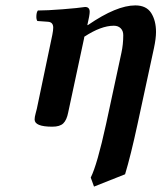

<svg xmlns="http://www.w3.org/2000/svg" viewBox="-20 -462 601 715"><path d="M293 -318.8 233.9 -43Q228.5 -15.1 215.8 -2.7Q203.1 9.8 174.8 9.8Q108.9 9.8 108.9 -17.1Q108.9 -25.9 112.8 -40Q116.7 -54.2 117.2 -57.1L174.8 -332Q178.2 -349.1 178.2 -358.9Q178.2 -379.4 159.2 -380.9L119.1 -383.8Q114.7 -390.1 115.5 -403.6Q116.2 -417 121.1 -422.9Q154.8 -422.9 213.4 -427.5Q272 -432.1 296.9 -436Q314 -436 314 -418Q314 -405.8 305.2 -368.2L308.1 -369.1Q414.1 -441.9 483.9 -441.9Q524.9 -441.9 543 -413.6Q561 -385.3 561 -342.8Q561 -318.8 553.2 -282.2L492.2 0Q466.8 117.7 445.8 187L330.1 232.9L317.9 199.2Q341.8 151.9 375 0L432.1 -265.1Q439 -296.4 439 -331.1Q439 -347.2 429.4 -356.7Q419.9 -366.2 403.8 -366.2Q356.4 -366.2 293.9 -325.2Q293.9 -324.2 293.5 -322Q293 -319.8 293 -318.8Z"/></svg>

Font: Common Serif
Style: Bold Italic
Weight: 700
Italic angle: -12°
Designer: Philipp H. Poll, Khaled Hosny
Foundry: Stefan Peev, Context Ltd.
Version: Version 1.026